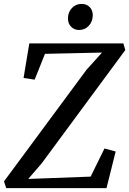

<svg xmlns="http://www.w3.org/2000/svg" viewBox="-30 -966 663 986"><path d="M2 0 -9.5 -34.5 414.5 -608 494 -696 201 -689.5 148 -557 91 -565.5 120.5 -743H603.5L613.5 -709L184 -127L115 -47L435.5 -59L506.5 -203.5L564 -188L517 0ZM376 -812Q351.5 -812 335 -828.8Q318.5 -845.5 319 -873Q319.5 -904.5 339.8 -925.2Q360 -946 388.5 -946Q414.5 -946 430.5 -929.8Q446.5 -913.5 446.5 -888Q446 -855 426 -833.5Q406 -812 376 -812Z"/></svg>

Font: Merriweather Text Regular
Style: Italic
Weight: 400
Italic angle: -7.8°
Designer: Eben Sorkin
Foundry: Eben Sorkin
Version: Version 2.100; ttfautohint (v1.7.19-72a1) -l 8 -r 50 -G 200 